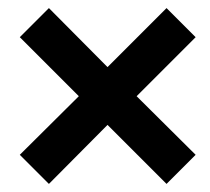

<svg xmlns="http://www.w3.org/2000/svg" viewBox="-20 -494 519 475"><path d="M101 -39 29 -111 175 -256 29 -402 101 -474 246 -328 392 -474 464 -402 318 -256 464 -111 392 -39 246 -185Z"/></svg>

Font: AXENEO7
Style: Regular
Weight: 400
Designer: Hector Gatti, Simon Guibord
Foundry: Omnibus-Type, Jean-Christophe Thérien
Version: Version 1.000